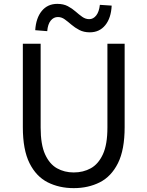

<svg xmlns="http://www.w3.org/2000/svg" viewBox="-20 -959 761 992"><path d="M361 13Q286 13 226.5 -17Q167 -47 132.5 -116Q98 -185 98 -302V-733H190V-300Q190 -212 213 -161.5Q236 -111 274.5 -89.5Q313 -68 361 -68Q410 -68 449 -89.5Q488 -111 511.5 -161.5Q535 -212 535 -300V-733H624V-302Q624 -185 589.5 -116Q555 -47 495.5 -17Q436 13 361 13ZM444 -792Q413 -792 390 -804Q367 -816 349 -831.5Q331 -847 314.5 -859Q298 -871 279 -871Q257 -871 242 -852.5Q227 -834 224 -798L162 -803Q166 -866 196 -902.5Q226 -939 276 -939Q308 -939 330.5 -927Q353 -915 370.5 -899.5Q388 -884 405 -872Q422 -860 441 -860Q462 -860 477 -879Q492 -898 496 -934L557 -930Q554 -866 524 -829Q494 -792 444 -792Z"/></svg>

Font: Chocolate Classical Sans
Style: Regular
Weight: 400
Designer: 田海東、宇文滿月
Foundry: Moonlit Owen
Version: Version 1.001